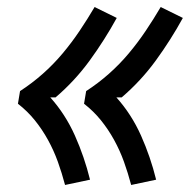

<svg xmlns="http://www.w3.org/2000/svg" viewBox="-20 -617 540 546"><path d="M353 -91Q344 -125 332.5 -157Q321 -189 304.5 -219Q288 -249 267 -275Q246 -301 219 -322L225 -358Q259 -380 289.5 -407Q320 -434 346 -465Q372 -496 394.5 -529.5Q417 -563 437 -597L500 -566Q466 -504 423.5 -445.5Q381 -387 326 -340H311Q354 -292 381 -231.5Q408 -171 424 -106ZM165 -91Q156 -125 144.5 -157Q133 -189 116.5 -219Q100 -249 79 -275Q58 -301 31 -322L37 -358Q71 -380 101.5 -407Q132 -434 158 -465Q184 -496 206.5 -529.5Q229 -563 249 -597L312 -566Q278 -504 235.5 -445.5Q193 -387 138 -340H123Q166 -292 193 -231.5Q220 -171 236 -106Z"/></svg>

Font: Iosevka Term Curly Md Obl
Style: Regular
Weight: 500
Italic angle: -9°
Designer: Belleve Invis
Foundry: Belleve Invis
Version: Version 32.3.0